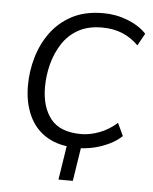

<svg xmlns="http://www.w3.org/2000/svg" viewBox="-48 -535 563 706"><g transform="rotate(5 233.5 -182.0)"><path d="M194 130 219 -31H272L247 130ZM257 8Q187 8 142 -18.5Q97 -45 74.5 -93.5Q52 -142 52 -205Q52 -258 67 -309.5Q82 -361 112.5 -402.5Q143 -444 190.5 -469Q238 -494 305 -494Q353 -494 396 -477Q439 -460 465 -432L440 -387Q413 -414 380 -427.5Q347 -441 305 -441Q254 -441 218 -421Q182 -401 159.5 -366.5Q137 -332 126 -290Q115 -248 115 -205Q115 -132 149.5 -88Q184 -44 263 -44Q294 -44 329 -57Q364 -70 394 -97L416 -50Q397 -32 370.5 -19Q344 -6 314.5 1Q285 8 257 8Z"/></g></svg>

Font: Nunito Sans 12pt Light
Style: Italic
Weight: 300
Italic angle: -9°
Designer: Vernon Adams
Foundry: Vernon Adams
Version: Version 3.101;gftools[0.9.27]